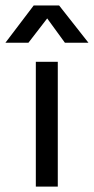

<svg xmlns="http://www.w3.org/2000/svg" viewBox="-62 -691 347 709"><path d="M264.6 -533.2H177.7L112.3 -623L43 -533.2H-42L62.5 -670.9H156.2ZM151.4 -462.9V-2H70.3V-462.9Z"/></svg>

Font: BF_TEXT
Style: Regular
Weight: 400
Foundry: EA DICE
Version: Version 1.404